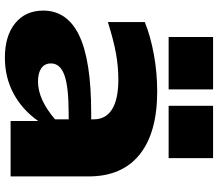

<svg xmlns="http://www.w3.org/2000/svg" viewBox="-72 -780 875 770"><g transform="rotate(90 365.0 -394.5)"><path d="M22 -130.9Q22 -227.1 121.8 -275.1Q221.7 -323.2 433.1 -323.2H458V-334Q458 -381.8 417.7 -407Q377.4 -432.1 298.8 -432.1Q246.1 -432.1 193.6 -422.6Q141.1 -413.1 67.9 -390.1V-538.1Q124 -561 197.3 -574.5Q270.5 -587.9 346.2 -587.9Q511.7 -587.9 599.4 -517.3Q687 -446.8 687 -313V0H464.8V-110.8Q419.9 -46.9 355 -12Q290 22.9 210.9 22.9Q123.5 22.9 72.8 -18.3Q22 -59.6 22 -130.9ZM233.9 -162.1Q233.9 -136.2 253.4 -123Q272.9 -109.9 306.2 -109.9Q378.4 -109.9 458 -178.2V-232.9H437Q327.6 -232.9 280.8 -215.8Q233.9 -198.7 233.9 -162.1ZM127.9 -812H337.9V-633.8H127.9ZM403.8 -812H613.8V-633.8H403.8Z"/></g></svg>

Font: Mattone
Style: Bold
Weight: 700
Width: 6
Designer: Nunzio Mazzaferro
Foundry: Collletttivo
Version: Version 2.000;Glyphs 3.2 (3217)